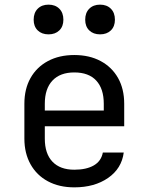

<svg xmlns="http://www.w3.org/2000/svg" viewBox="-20 -797 640 827"><path d="M411 -649Q382 -649 364.5 -666Q347 -683 347 -712Q347 -742 364.5 -759.5Q382 -777 411 -777Q440 -777 457.5 -759.5Q475 -742 475 -712Q475 -683 457.5 -666Q440 -649 411 -649ZM189 -649Q160 -649 142.5 -666Q125 -683 125 -712Q125 -742 142.5 -759.5Q160 -777 189 -777Q218 -777 235.5 -759.5Q253 -742 253 -712Q253 -683 235.5 -666Q218 -649 189 -649ZM300 10Q235 10 186.5 -16Q138 -42 111.5 -89.5Q85 -137 85 -200V-350Q85 -414 111.5 -461Q138 -508 186.5 -534Q235 -560 300 -560Q365 -560 413.5 -534Q462 -508 488.5 -461Q515 -414 515 -350V-253H173V-200Q173 -135 206 -100.5Q239 -66 300 -66Q352 -66 384 -84.5Q416 -103 423 -140H513Q504 -71 445.5 -30.5Q387 10 300 10ZM427 -313V-350Q427 -415 394.5 -450Q362 -485 300 -485Q239 -485 206 -450Q173 -415 173 -350V-321H434Z"/></svg>

Font: JetBrains Mono Zero
Style: Regular-Zero
Weight: 400
Designer: Philipp Nurullin, Konstantin Bulenkov
Foundry: JetBrains
Version: Version 2.211